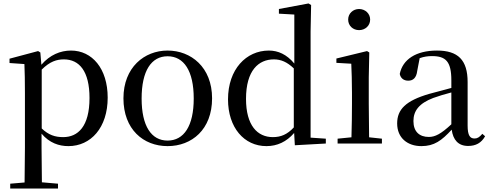

<svg xmlns="http://www.w3.org/2000/svg" viewBox="-20 -829 2830 1109"><path d="M375 15C505 15 602 -92 602 -265C602 -433 512 -537 390 -537C329 -537 268 -512 219 -455L213 -526L200 -534L35 -490V-465L121 -459C123 -410 124 -361 124 -293V23L122 225L39 232V260H315V232L222 224L220 23V-57C266 -3 321 15 375 15ZM221 -427C268 -474 308 -486 349 -486C438 -486 497 -418 497 -263C497 -98 430 -37 345 -37C298 -37 261 -49 221 -87Z M948 15C1088 15 1205 -81 1205 -261C1205 -441 1083 -537 948 -537C814 -537 693 -440 693 -261C693 -82 808 15 948 15ZM948 -17C854 -17 798 -101 798 -260C798 -420 854 -504 948 -504C1042 -504 1099 -420 1099 -260C1099 -101 1042 -17 948 -17Z M1683 10 1862 0V-28L1774 -34V-647L1777 -800L1762 -809L1591 -777V-750L1680 -745V-462C1636 -515 1586 -537 1533 -537C1402 -537 1297 -429 1297 -255C1297 -92 1390 15 1519 15C1581 15 1635 -10 1679 -61ZM1677 -93C1639 -52 1602 -37 1556 -37C1467 -37 1401 -104 1401 -258C1401 -423 1474 -486 1562 -486C1603 -486 1638 -471 1677 -434Z M2054 -655C2089 -655 2118 -680 2118 -716C2118 -751 2089 -777 2054 -777C2019 -777 1991 -751 1991 -716C1991 -680 2019 -655 2054 -655ZM2009 0H2186V-28L2112 -36L2110 -230V-382L2113 -526L2100 -534L1923 -491V-466L2009 -461C2011 -411 2013 -362 2013 -294V-230C2013 -176 2012 -92 2010 -36L1930 -28V0Z M2684 14C2728 14 2760 -3 2782 -42L2766 -56C2749 -36 2737 -29 2721 -29C2695 -29 2681 -46 2681 -104V-355C2681 -483 2625 -537 2504 -537C2383 -537 2306 -486 2289 -402C2294 -377 2312 -363 2338 -363C2365 -363 2385 -378 2390 -420L2404 -493C2429 -502 2452 -505 2475 -505C2554 -505 2587 -475 2587 -365V-321C2545 -310 2499 -298 2460 -287C2322 -247 2274 -196 2274 -116C2274 -32 2334 15 2414 15C2488 15 2531 -17 2589 -80C2597 -21 2627 14 2684 14ZM2587 -111C2527 -55 2493 -38 2457 -38C2403 -38 2368 -68 2368 -130C2368 -189 2401 -232 2482 -263C2512 -274 2549 -285 2587 -295Z"/></svg>

Font: Noto Serif HK Medium
Style: Regular
Weight: 500
Designer: Ryoko NISHIZUKA 西塚涼子 (kana & ideographs); Frank Grießhammer (Latin, Greek & Cyrillic); Wenlong ZHANG 张文龙 (bopomofo); San
Foundry: Adobe
Version: Version 2.001;hotconv 1.1.0;makeotfexe 2.6.0